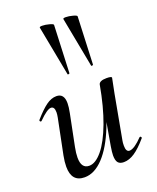

<svg xmlns="http://www.w3.org/2000/svg" viewBox="-139 -815 746 911"><g transform="rotate(-20 234.0 -359.5)"><path d="M64 -64Q64 -88 70 -119L106 -297Q109 -312 109 -323Q109 -352 91 -352Q72 -352 29 -309Q27 -307 25 -307Q22 -307 20 -310.5Q18 -314 21 -317Q56 -357 82 -376Q108 -395 134 -395Q173 -395 173 -346Q173 -327 167 -297L135 -138Q129 -108 129 -86Q129 -31 169 -31Q201 -31 235 -72Q269 -113 298.5 -191.5Q328 -270 347 -377L361 -376Q341 -260 306 -172Q271 -84 225.5 -35.5Q180 13 130 13Q64 13 64 -64ZM291 -38Q291 -54 296 -84L347 -377Q349 -385 359 -389.5Q369 -394 387 -394Q413 -394 413 -387L409 -367Q400 -324 398 -312L357 -89Q355 -80 355 -64Q355 -33 373 -33Q385 -33 402 -44.5Q419 -56 439 -77Q440 -78 442 -78Q445 -78 447 -74.5Q449 -71 447 -69Q412 -28 384 -9.5Q356 9 329 9Q309 9 300 -2Q291 -13 291 -38ZM185 -732Q201 -732 221 -726.5Q241 -721 240 -716L230 -476Q230 -474 225 -473Q220 -472 220 -475L172 -727Q171 -732 185 -732ZM304 -732Q320 -732 340 -726.5Q360 -721 359 -716L349 -476Q349 -474 344 -473Q339 -472 339 -475L291 -727Q290 -732 304 -732Z"/></g></svg>

Font: Cormorant Garamond Medium
Style: Italic
Weight: 500
Italic angle: -10°
Designer: Christian Thalmann (Catharsis Fonts)
Foundry: Catharsis Fonts
Version: Version 4.000